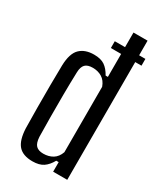

<svg xmlns="http://www.w3.org/2000/svg" viewBox="-202 -874 808 956"><g transform="rotate(30 202.0 -396.5)"><path d="M211 -716H270V-800H351V-716H387V-677H351V0H270V-55H256Q239 -24 216 -8.5Q193 7 154 7Q99 7 73 -22.5Q47 -52 44 -119Q43 -174 42.5 -238.5Q42 -303 42.5 -366.5Q43 -430 44 -481Q46 -550 75 -578.5Q104 -607 156 -607Q195 -607 217.5 -591.5Q240 -576 257 -545H270V-677H211ZM182 -53Q213 -53 236 -67Q259 -81 270 -112V-488Q259 -519 236 -533Q213 -547 183 -547Q153 -547 139.5 -533Q126 -519 125 -488Q123 -426 122.5 -359Q122 -292 122.5 -229Q123 -166 124 -116Q126 -81 140 -67Q154 -53 182 -53Z"/></g></svg>

Font: Big Shoulders Text
Style: Regular
Weight: 400
Designer: Patric King
Foundry: XO Type Co
Version: Version 1.000; ttfautohint (v1.8.2)